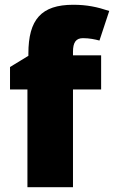

<svg xmlns="http://www.w3.org/2000/svg" viewBox="-20 -785 478 805"><path d="M404 -410V-553H286V-568C286 -608 299 -625 328 -625C355 -625 378 -620 397 -615L438 -739C387 -756 344 -765 287 -765C153 -765 99 -703 99 -560V-551L22 -504V-410H95V0H286V-410Z"/></svg>

Font: Noto Sans Gurmukhi Black
Style: Regular
Weight: 900
Designer: Jelle Bosma - Monotype Design Team
Foundry: Monotype Imaging Inc.
Version: Version 2.004